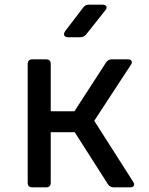

<svg xmlns="http://www.w3.org/2000/svg" viewBox="-20 -805 640 825"><path d="M119 0Q99 0 99 -20V-530Q99 -550 119 -550H178Q198 -550 198 -530V-327H300L436 -537Q445 -550 460 -550H529Q541 -550 545 -543Q549 -536 542 -526L385 -286L552 -24Q559 -14 555 -7Q551 0 539 0H469Q453 0 444 -13L301 -237H198V-20Q198 0 178 0ZM273 -645Q261 -645 256.5 -652Q252 -659 260 -671L337 -772Q346 -785 362 -785H420Q433 -785 437 -777.5Q441 -770 432 -760L351 -658Q341 -645 325 -645Z"/></svg>

Font: Pitagon Sans Mono Medium
Style: Regular
Weight: 500
Monospace: yes
Designer: Travis Tran
Foundry: Pitagon
Version: Version 1.001; ttfautohint (v1.8.4.7-5d5b);gftools[0.9.26]